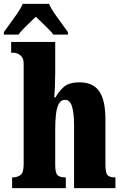

<svg xmlns="http://www.w3.org/2000/svg" viewBox="-45 -978 641 998"><path d="M18 0V-56H21Q45 -56 61.5 -68Q78 -80 78 -124V-645Q78 -671 67.5 -683.5Q57 -696 45 -700Q33 -704 26 -704H13V-760H242V-599Q242 -562 240.5 -527.5Q239 -493 237 -472H244Q259 -501 286 -525.5Q313 -550 368 -550Q438 -550 470.5 -504Q503 -458 503 -357V-126Q503 -80 513.5 -68Q524 -56 552 -56H555V0H340V-325Q340 -389 329.5 -424Q319 -459 293 -459Q271 -459 260 -437Q249 -415 245.5 -380Q242 -345 242 -306V-121Q242 -79 254 -67.5Q266 -56 294 -56H297V0ZM-25 -811Q-12 -830 7.5 -856Q27 -882 45.5 -909Q64 -936 73 -958H210Q219 -936 237.5 -909Q256 -882 275.5 -856Q295 -830 308 -811V-798H232Q227 -807 209.5 -824.5Q192 -842 173 -860.5Q154 -879 141 -891Q128 -878 110 -861Q92 -844 76 -827.5Q60 -811 51 -798H-25Z"/></svg>

Font: Noto Serif ExtraCondensed Black
Style: Regular
Weight: 900
Width: 2
Designer: Monotype Design Team
Foundry: Monotype Imaging Inc.
Version: Version 2.015; ttfautohint (v1.8.4.7-5d5b)